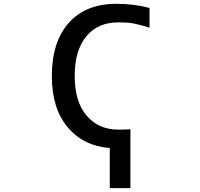

<svg xmlns="http://www.w3.org/2000/svg" viewBox="-20 -761 1040 1000"><path d="M659.2 -87.9V218.8H551.8V9.8Q416 0 333 -97.7Q250 -195.3 250 -365.2Q250 -543 338.4 -642.1Q426.8 -741.2 585.9 -741.2Q676.8 -741.2 758.8 -719.7V-617.2Q703.1 -633.8 673.8 -639.2Q644.5 -644.5 595.7 -644.5Q490.2 -644.5 429.7 -571.8Q369.1 -499 369.1 -364.7Q369.1 -230.5 431.6 -158.2Q494.1 -85.9 595.7 -85.9Q638.7 -85.9 659.2 -87.9Z"/></svg>

Font: Gen Shin Gothic Monospace Medium
Style: Regular
Weight: 500
Designer: [Source Han Sans]
Ryoko NISHIZUKA  (kana & ideographs); Paul D. Hunt (Latin, Greek & Cyrillic); Wenlong ZHANG  (bopomofo
Version: Version 1.002.20150607